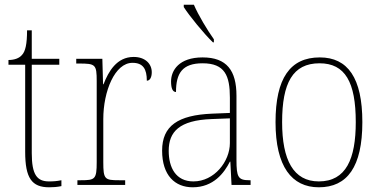

<svg xmlns="http://www.w3.org/2000/svg" viewBox="-20 -786 1619 816"><path d="M189 10C205 10 222 9 241 5V-20C221 -16 208 -15 188 -15C137 -15 115 -44 115 -135V-511H232V-536H115V-657H95C95 -599 88 -567 73 -552C62 -539 42 -531 16 -531V-511H87V-141C87 -29 115 10 189 10Z M309 0H512V-20H486C425 -20 419 -24 419 -97V-280C419 -398 468 -519 543 -519C588 -519 604 -493 604 -443C618 -443 625 -459 625 -479C625 -515 597 -544 548 -544C476 -544 441 -482 420 -428H418L415 -536H304V-516H316C386 -516 391 -512 391 -441V-97C391 -24 384 -20 324 -20H309Z M885 -606H889V-619C862 -657 823 -721 804 -766H761V-756C783 -721 847 -642 885 -606ZM799 10C887 10 933 -51 957 -99H959L964 0H1045V-20H1040C992 -20 985 -33 985 -107V-379C985 -486 944 -542 841 -542C741 -542 707 -487 707 -440C707 -410 714 -395 728 -395C728 -475 755 -517 841 -517C936 -517 957 -464 957 -371V-306L882 -303C736 -297 669 -251 669 -146C669 -40 724 10 799 10ZM802 -15C727 -15 697 -74 697 -145C697 -226 742 -275 880 -280L957 -283V-178C957 -100 891 -15 802 -15Z M1335 10C1456 10 1520 -77 1520 -267C1520 -455 1458 -542 1339 -542C1213 -542 1151 -453 1151 -267C1151 -78 1220 10 1335 10ZM1335 -15C1227 -15 1179 -106 1179 -267C1179 -433 1224 -517 1338 -517C1447 -517 1492 -437 1492 -267C1492 -111 1451 -15 1335 -15Z"/></svg>

Font: Noto Serif Devanagari SemiCondensed Thin
Style: Regular
Weight: 100
Width: 4
Designer: Universal Thirst, Indian Type Foundry and the Monotype Design Team
Foundry: Monotype Imaging Inc.
Version: Version 2.004